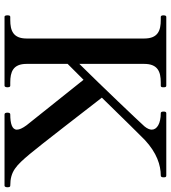

<svg xmlns="http://www.w3.org/2000/svg" viewBox="28 -802 773 870"><g transform="rotate(90 415.0 -366.5)"><path d="M821 -26C756 -26 730 -52 677 -115C643 -155 471 -378 422 -441C512 -533 598 -621 614 -636C672 -690 728 -708 775 -708C781 -708 783 -713 783 -721C783 -729 782 -733 775 -733H492C487 -733 485 -728 485 -721C485 -713 487 -708 492 -708C539 -708 567 -691 567 -667C567 -658 562 -646 552 -634C526 -605 369 -440 269 -339V-633C269 -694 304 -708 353 -708H368C374 -708 375 -713 375 -720C375 -728 374 -733 368 -733H56C51 -733 49 -728 49 -720C49 -713 51 -708 56 -708H70C117 -708 154 -696 154 -633V-100C154 -39 118 -26 70 -26H56C50 -26 49 -21 49 -13C49 -7 50 0 56 0H368C373 0 375 -7 375 -13C375 -21 373 -26 368 -26H353C306 -26 269 -38 269 -100V-286L341 -358C382 -307 522 -132 547 -100C561 -81 567 -67 567 -56C567 -34 539 -26 498 -26C492 -26 490 -21 490 -13C490 -6 492 0 498 0H821C826 0 828 -7 828 -13C828 -20 827 -26 821 -26Z"/></g></svg>

Font: Shippori Mincho OTF SemiBold
Style: Regular
Weight: 600
Designer: FONTDASU
Foundry: FONTDASU / Google Inc. / but / Adobe
Version: Version 3.300;hotconv 1.0.109;makeotfexe 2.5.65596